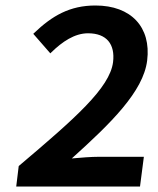

<svg xmlns="http://www.w3.org/2000/svg" viewBox="-20 -673 573 698"><path d="M489 5 503 -103H340C311 -103 274 -100 241 -97C383 -225 501 -340 515 -453C530 -574 457 -653 327 -653C234 -653 170 -616 104 -553L101 -550L163 -479L167 -483C206 -521 251 -552 300 -552C368 -552 399 -512 391 -447C379 -353 252 -242 50 -71L48 -69L39 5Z"/></svg>

Font: Falling Sky
Style: MedObl
Weight: 500
Designer: Paul D. Hunt
Foundry: Adobe Systems Incorporated
Version: Version 1.02